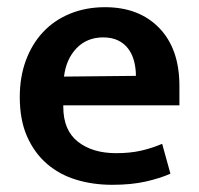

<svg xmlns="http://www.w3.org/2000/svg" viewBox="-20 -504 554 534"><path d="M479 -211H156V-207Q156 -142 196.5 -110Q237 -78 303 -78Q342 -78 372.5 -85Q403 -92 431 -104L454 -21Q425 -8 385 1Q345 10 292 10Q239 10 192.5 -4Q146 -18 111 -48Q76 -78 55.5 -124Q35 -170 35 -234Q35 -290 52 -336Q69 -382 100 -415Q131 -448 175 -466Q219 -484 272 -484Q367 -484 423 -426Q479 -368 479 -265ZM358 -293Q358 -314 353 -333.5Q348 -353 337 -368Q326 -383 308.5 -391.5Q291 -400 267 -400Q222 -400 193 -370Q164 -340 158 -291Z"/></svg>

Font: Ek Mukta SemiBold
Style: Regular
Weight: 600
Designer: Girish Dalvi and Yashodeep Gholap
Foundry: Ek Type
Version: Version 2.538;PS 1.002;hotconv 16.6.51;makeotf.lib2.5.65220;